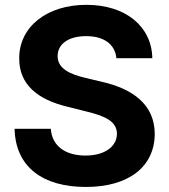

<svg xmlns="http://www.w3.org/2000/svg" viewBox="-20 -757 695 788"><path d="M457.7 -518.1H605.1C603 -647.7 496.4 -737.2 334.5 -737.2C175.1 -737.2 58.2 -649.1 58.9 -517C58.6 -409.8 134.2 -348.4 257.1 -318.9L336.3 -299C415.5 -279.8 459.5 -257.1 459.9 -208.1C459.5 -154.8 409.1 -118.6 331 -118.6C251.1 -118.6 193.5 -155.5 188.6 -228.3H39.8C43.7 -71 156.2 10.3 332.7 10.3C510.3 10.3 614.7 -74.6 615.1 -207.7C614.7 -328.8 523.4 -393.1 397 -421.5L331.7 -437.1C268.5 -451.7 215.6 -475.1 216.6 -527.3C216.6 -574.2 258.2 -608.7 333.5 -608.7C407 -608.7 452.1 -575.3 457.7 -518.1Z"/></svg>

Font: Karasuma Gothic
Style: Bold
Weight: 700
Designer: Rasmus Andersson / Ryoko Nishizuka
Foundry: Genbu
Version: Version 1.00